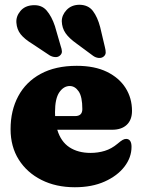

<svg xmlns="http://www.w3.org/2000/svg" viewBox="-20 -774 600 808"><path d="M535.5 -307.5Q535.5 -269.5 513.5 -248.8Q491.5 -228 452 -228H221Q236 -178 272.2 -154.2Q308.5 -130.5 361 -130.5Q392.5 -130.5 421 -139.2Q449.5 -148 474.5 -169Q488.5 -181 496.2 -185.2Q504 -189.5 511.5 -189.5Q533.5 -188.5 533.5 -156Q533.5 -111.5 503.8 -72.8Q474 -34 420.5 -10Q367 14 295 14Q215.5 14 154.5 -16.8Q93.5 -47.5 59 -102.2Q24.5 -157 24.5 -230.5Q24.5 -309 56.8 -369.2Q89 -429.5 151.2 -463.2Q213.5 -497 303 -497Q378 -497 429.8 -471.8Q481.5 -446.5 508.5 -403.8Q535.5 -361 535.5 -307.5ZM211.5 -301.5Q211.5 -293.5 212 -285.5H296Q326.5 -285.5 326.5 -315Q326.5 -367 311 -389.5Q295.5 -412 273.5 -412Q248 -412 229.8 -385.8Q211.5 -359.5 211.5 -301.5ZM401.5 -660 421.5 -575.5Q425 -562.5 424.8 -552.5Q424.5 -542.5 415.5 -535.5Q407 -529 394.8 -530.2Q382.5 -531.5 372 -539L303 -590Q270.5 -613 255.8 -634.5Q241 -656 240 -684.5Q240 -710.5 260.2 -732Q280.5 -753.5 314 -754Q351.5 -753.5 371 -727.8Q390.5 -702 401.5 -660ZM211 -664.5 235.5 -580Q240 -568 240.5 -558Q241 -548 232.5 -540.5Q224.5 -533 212.2 -533.8Q200 -534.5 189 -541L117.5 -588.5Q83 -609.5 67 -629.8Q51 -650 49 -678.5Q47 -705 65.8 -727.5Q84.5 -750 118 -752Q155 -754.5 176.2 -729.8Q197.5 -705 211 -664.5Z"/></svg>

Font: Fraunces 9pt S050 Black
Style: Regular
Weight: 900
Version: Version 1.000; ttfautohint (v1.8.3)